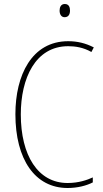

<svg xmlns="http://www.w3.org/2000/svg" viewBox="-20 -930 515 960"><path d="M304 -910C284 -910 278 -893 278 -877C278 -859 286 -844 303 -844C322 -844 330 -858 330 -877C330 -893 325 -910 304 -910ZM321 -699C356 -699 397 -693 437 -670L449 -693C408 -714 367 -724 321 -724C139 -724 57 -554 57 -359C57 -133 155 10 318 10C368 10 413 -2 444 -18V-43C416 -30 373 -15 318 -15C169 -15 84 -154 84 -358C84 -537 156 -699 321 -699Z"/></svg>

Font: Noto Sans Sinhala Condensed Thin
Style: Regular
Weight: 100
Width: 3
Designer: Jelle Bosma - Monotype Design Team
Foundry: Monotype Imaging Inc.
Version: Version 2.006